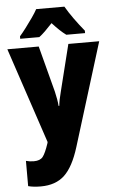

<svg xmlns="http://www.w3.org/2000/svg" viewBox="-65 -809 656 1091"><g transform="rotate(-5 263.5 -263.0)"><path d="M1 -553H180L249 -290Q254 -269 258 -246.5Q262 -224 263 -207H267Q270 -239 283 -288L349 -553H525L343 35Q309 145 258.5 192.5Q208 240 123 240Q102 240 84 238Q66 236 51 232V88Q72 94 96 94Q132 94 147.5 74Q163 54 181 0L183 -8ZM345 -766Q364 -733 392 -694Q420 -655 449 -620V-606H342Q324 -619 305 -637Q286 -655 264 -679Q241 -654 222.5 -636Q204 -618 188 -606H79V-620Q94 -637 114.5 -664Q135 -691 154.5 -719Q174 -747 184 -766Z"/></g></svg>

Font: Noto Sans Gurmukhi UI Condensed Black
Style: Regular
Weight: 900
Width: 3
Designer: Jelle Bosma - Monotype Design Team
Foundry: Monotype Imaging Inc.
Version: Version 2.004; ttfautohint (v1.8.4.7-5d5b)